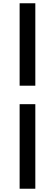

<svg xmlns="http://www.w3.org/2000/svg" viewBox="-20 -871 336 1174"><path d="M100 -347V-851H196V-347ZM100 283V-234H196V283Z"/></svg>

Font: Noto Sans Korean Bold
Style: Bold
Weight: 700
Designer: Ryoko NISHIZUKA  (kana & ideographs); Paul D. Hunt (Latin, Greek & Cyrillic); Wenlong ZHANG  (bopomofo); Sandoll Communi
Foundry: Adobe Systems Incorporated
Version: Version 1.000;PS 1;hotconv 1.0.78;makeotf.lib2.5.61930